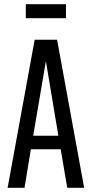

<svg xmlns="http://www.w3.org/2000/svg" viewBox="-20 -888 434 908"><path d="M298 0 267 -182H126L96 0H16L144 -700H250L378 0ZM197 -599 137 -246H256ZM102 -802V-868H292V-802Z"/></svg>

Font: Pathway Gothic One
Style: Regular
Weight: 400
Version: Version 1.003; ttfautohint (v1.8.4.7-5d5b);gftools[0.9.26]